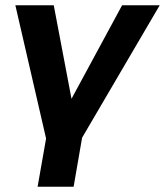

<svg xmlns="http://www.w3.org/2000/svg" viewBox="-20 -531 623 725"><path d="M290 -11 583 -511H441L250 -158L183 -511H38L154 -8L122 174H258Z"/></svg>

Font: Geom SemiBold
Style: Bold Italic
Weight: 600
Italic angle: -10°
Version: Version 1.102